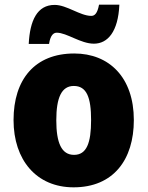

<svg xmlns="http://www.w3.org/2000/svg" viewBox="-20 -885 633 822"><path d="M103 -697H190C196 -737 211 -745 223 -745C266 -745 325 -698 382 -698C441 -698 486 -749 491 -865H404C397 -827 385 -817 371 -817C323 -817 266 -864 214 -864C139 -864 108 -797 103 -697ZM553 -371C553 -554 447 -656 298 -656C129 -656 38 -545 38 -371C38 -200 136 -83 295 -83C466 -83 553 -202 553 -371ZM221 -370C221 -468 244 -517 296 -517C351 -517 370 -468 370 -371C370 -273 351 -222 297 -222C243 -222 221 -274 221 -370Z"/></svg>

Font: Noto Sans Kannada UI SemiCondensed Black
Style: Regular
Weight: 900
Width: 4
Designer: Jelle Bosma - Monotype Design Team
Foundry: Monotype Imaging Inc.
Version: Version 2.005